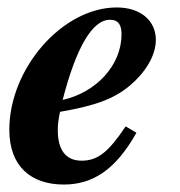

<svg xmlns="http://www.w3.org/2000/svg" viewBox="-20 -482 484 515"><path d="M317 -143C271 -74 242 -51 199 -51C157 -51 135 -79 135 -133C135 -149 137 -162 141 -182C238 -199 286 -217 329 -253C369 -287 398 -332 398 -375C398 -426 358 -462 293 -462C148 -462 5 -299 5 -134C5 -35 64 13 151 13C228 13 290 -26 346 -126ZM306 -390C306 -307 238 -234 148 -214C184 -353 227 -429 275 -429C299 -429 306 -413 306 -390Z"/></svg>

Font: XITS
Style: Bold Italic
Weight: 700
Italic angle: -16.33°
Designer: MicroPress Inc., with final additions and corrections provided by Coen Hoffman, Elsevier (retired)
Version: Version 1.105